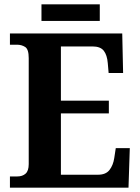

<svg xmlns="http://www.w3.org/2000/svg" viewBox="-20 -869 650 889"><path d="M26 0V-52H60Q84 -52 98.5 -65Q113 -78 113 -109V-600Q113 -641 96.5 -651.5Q80 -662 59 -662H26V-714H546L550 -531H483L479 -577Q476 -614 460.5 -634Q445 -654 408 -654H262V-403H484V-344H262V-60H434Q470 -60 487 -82Q504 -104 509 -137L516 -183H581L575 0ZM172 -772V-849H442V-772Z"/></svg>

Font: Noto Serif Devanagari SemiCondensed
Style: Bold
Weight: 700
Width: 4
Designer: Universal Thirst, Indian Type Foundry and the Monotype Design Team
Foundry: Monotype Imaging Inc.
Version: Version 2.004; ttfautohint (v1.8.4.7-5d5b)